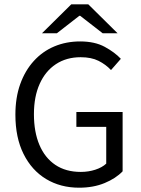

<svg xmlns="http://www.w3.org/2000/svg" viewBox="-20 -861 657 893"><path d="M348 12Q261.4 12 194.5 -28.3Q127.6 -68.6 89.6 -144.8Q51.6 -221 51.6 -327.6Q51.6 -407.1 74.1 -469.9Q96.6 -532.8 137.2 -577.4Q177.8 -622.1 232.8 -645.2Q287.8 -668.3 352.8 -668.3Q421 -668.3 467.4 -643Q513.8 -617.7 542.1 -587.4L496.3 -535.2Q471.7 -561.3 438.2 -578.1Q404.8 -594.9 355 -594.9Q288.9 -594.9 240 -562.6Q191.1 -530.3 164.5 -470.9Q137.8 -411.5 137.8 -329.8Q137.8 -247.3 163.3 -187.1Q188.7 -126.9 237.3 -94.2Q285.9 -61.4 355.9 -61.4Q391.4 -61.4 423.2 -71.7Q455 -82 474.1 -100V-270.9H335.2V-340.1H550.3V-64.2Q518.8 -31.2 466.6 -9.6Q414.5 12 348 12ZM175.3 -706.3 311.6 -841H390.5L526.8 -706.3H457.5L353 -787.5H349L244.6 -706.3Z"/></svg>

Font: Source Sans 3 VF
Style: Regular
Weight: 200
Designer: Paul D. Hunt
Foundry: Adobe
Version: Version 3.046;hotconv 1.0.118;makeotfexe 2.5.65603